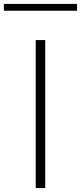

<svg xmlns="http://www.w3.org/2000/svg" viewBox="-86 -953 411 973"><path d="M95 0V-750H143.2V0ZM-66.4 -898.6V-933.2H304.5V-898.6Z"/></svg>

Font: Spartan Light
Style: Regular
Weight: 300
Designer: Matt Bailey, Mirko Velimirovic
Foundry: Matt Bailey
Version: Version 1.005